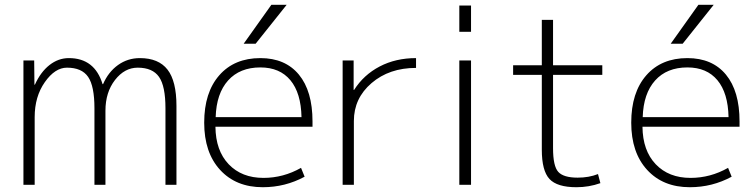

<svg xmlns="http://www.w3.org/2000/svg" viewBox="-20 -773 3161 803"><path d="M123 -520 124 -419H126Q150 -472 187 -501Q224 -530 268 -530Q376 -530 409 -421H411Q433 -472 473.5 -501Q514 -530 565 -530Q643 -530 680.5 -482Q718 -434 718 -330V0H672V-320Q672 -413 645 -451.5Q618 -490 556 -490Q501 -490 461 -438.5Q421 -387 421 -310V0H375V-320Q375 -413 348.5 -451.5Q322 -490 260 -490Q210 -490 167.5 -429.5Q125 -369 125 -283V0H78V-520Z M1049 -590H999L1115 -753H1179ZM881 -243Q882 -143 936.5 -86Q991 -29 1082 -29Q1165 -29 1239 -71L1254 -34Q1173 10 1079 10Q967 10 900.5 -62.5Q834 -135 834 -260Q834 -386 897 -458Q960 -530 1069 -530Q1173 -530 1230 -461Q1287 -392 1287 -265V-243ZM882 -283H1241Q1239 -384 1194.5 -437.5Q1150 -491 1069 -491Q983 -491 934 -436.5Q885 -382 882 -283Z M1459 -520V-397H1461Q1501 -460 1568 -495Q1635 -530 1720 -530V-489Q1608 -489 1534 -425.5Q1460 -362 1460 -267V0H1413V-520Z M1901 -640V-750H1950V-640ZM1901 0V-520H1950V0Z M2293 -690V-500H2499V-460H2293V-153Q2293 -78 2315 -54Q2337 -30 2396 -30Q2443 -30 2481 -45L2491 -7Q2443 10 2391 10Q2310 10 2278 -24.5Q2246 -59 2246 -147V-460H2126V-500H2246V-690Z M2835 -590H2785L2901 -753H2965ZM2667 -243Q2668 -143 2722.5 -86Q2777 -29 2868 -29Q2951 -29 3025 -71L3040 -34Q2959 10 2865 10Q2753 10 2686.5 -62.5Q2620 -135 2620 -260Q2620 -386 2683 -458Q2746 -530 2855 -530Q2959 -530 3016 -461Q3073 -392 3073 -265V-243ZM2668 -283H3027Q3025 -384 2980.5 -437.5Q2936 -491 2855 -491Q2769 -491 2720 -436.5Q2671 -382 2668 -283Z"/></svg>

Font: Mplus 1p Light
Style: Regular
Weight: 300
Version: Version 1.061